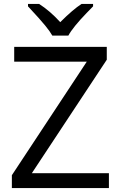

<svg xmlns="http://www.w3.org/2000/svg" viewBox="-20 -951 611 971"><path d="M121.6 -931.2H177.7Q233.4 -895.5 284.7 -838.9Q349.1 -903.3 392.6 -931.2H450.7V-918.9L418.5 -885.7Q348.6 -813.5 325.7 -771H244.6Q233.9 -790.5 208.7 -821.5Q183.6 -852.5 121.6 -918.9ZM530.8 -75.2V0H40V-64.9L418.9 -639.2H51.8V-713.9H520V-648.9L141.1 -75.2Z"/></svg>

Font: Open Sans Hebrew
Style: Regular
Weight: 400
Foundry: Ascender Corporation, Yanek Iontef
Version: Version 2.001;PS 002.001;hotconv 1.0.70;makeotf.lib2.5.58329